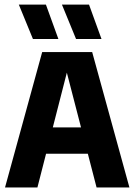

<svg xmlns="http://www.w3.org/2000/svg" viewBox="-20 -824 591 844"><path d="M2.1 0 165.4 -595H385.2L548.9 0H404.5L266.7 -532.2H280.9L144.5 0ZM108 -148.3 135.3 -263.9H414L442 -148.3ZM314.3 -652.5 252.2 -803.9H371.3L426.2 -652.5ZM124.8 -652.5 62.7 -803.9H181.8L236.7 -652.5Z"/></svg>

Font: Encode Sans SC Condensed Thin
Style: Regular
Weight: 100
Width: 3
Designer: Multiple Designers
Foundry: Impallari Type
Version: Version 3.002